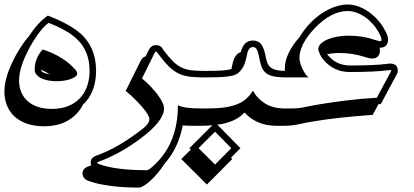

<svg xmlns="http://www.w3.org/2000/svg" viewBox="-76 -513 1865 864"><path d="M109.4 -199.2Q109.4 -191.4 120.1 -186.3Q130.9 -181.2 147.9 -178.7Q128.9 -190.4 109.4 -199.2ZM356.4 -194.8Q356.4 -146 341.3 -107.2Q326.2 -68.4 297.4 -42Q273.9 3.9 229.5 29.5Q185.1 55.2 122.1 55.2Q80.1 55.2 47.1 44.2Q14.2 33.2 -8.8 12.9Q-31.7 -7.3 -43.9 -36.4Q-56.2 -65.4 -56.2 -101.6Q-56.2 -169.9 -3.9 -265.6Q10.3 -290.5 24.4 -311.5Q38.6 -332.5 53.7 -349.6Q94.7 -412.1 139.2 -442.9Q189.9 -423.3 226.1 -403.3Q262.2 -383.3 285.2 -362.8V-363.3Q356.4 -300.3 356.4 -194.8ZM265.6 -196.3Q271.5 -189 271.5 -182.6Q271.5 -174.8 263.2 -168.2Q254.9 -161.6 241.5 -157Q228 -152.3 211.4 -149.9Q194.8 -147.5 177.7 -147.5Q158.2 -147.5 140.6 -150.9Q123 -154.3 109.6 -160.9Q96.2 -167.5 88.1 -177.2Q80.1 -187 80.1 -199.2Q80.1 -251.5 116.2 -290.5Q213.4 -258.8 265.6 -196.3ZM327.1 -194.8Q327.1 -286.6 265.6 -341.3Q224.6 -378.4 143.1 -410.2Q104.5 -383.3 58.1 -300.3Q9.8 -211.9 9.8 -150.4Q9.8 -121.1 20 -97.4Q30.3 -73.7 49.3 -57.1Q68.4 -40.5 95.9 -31.7Q123.5 -22.9 158.7 -22.9Q198.2 -22.9 229.5 -35.2Q260.7 -47.4 282.5 -69.8Q304.2 -92.3 315.7 -124Q327.1 -155.8 327.1 -194.8Z M798.8 53.2Q783.2 53.2 770.3 52.7Q757.3 52.2 746.1 51.3Q727.1 154.3 662.6 226.1Q649.9 246.6 633.8 265.6Q617.7 284.7 601.8 299.3Q585.9 314 572 322.5Q558.1 331.1 549.3 331.1Q476.6 331.1 419.2 323.2Q361.8 315.4 322.3 301.3Q309.1 296.4 302.2 287.4Q295.4 278.3 295.4 268.6Q295.4 256.3 301.5 248.5Q307.6 240.7 321.8 235.8L320.8 236.3Q324.7 234.9 327.9 233.6Q331.1 232.4 334.5 231Q332 225.1 332 219.7Q332 207 338.1 199.7Q344.2 192.4 358.4 187Q405.8 169.9 450.7 144.5Q495.6 119.1 541.5 85Q551.8 77.6 561.5 70.3Q571.3 63 578.9 55.4Q586.4 47.9 591.3 40Q596.2 32.2 596.2 23.4Q596.2 14.6 588.1 1Q580.1 -12.7 565.7 -29.5Q551.3 -46.4 532 -65.7Q512.7 -85 489.7 -104L557.6 -240.7Q561.5 -248.5 567.1 -252.9Q572.8 -257.3 579.6 -259.8L594.2 -289.6Q605.5 -310.1 626 -310.1Q648.4 -310.1 657.7 -290Q681.6 -257.8 700.7 -238.8Q719.7 -219.7 739.7 -209.7Q759.8 -199.7 784.7 -196.8Q809.6 -193.8 845.2 -193.8H850.1Q857.4 -193.8 861.1 -189.2Q864.7 -184.6 864.7 -179.2Q864.7 -173.8 861.1 -169.2Q857.4 -164.6 850.1 -164.6H845.2Q804.7 -164.6 776.6 -168.2Q748.5 -171.9 725.6 -183.3Q702.6 -194.8 681.2 -216.8Q659.7 -238.8 632.3 -275.4Q629.9 -280.8 626 -280.8Q623 -280.8 620.1 -275.4L563 -160.2Q584.5 -142.1 602.5 -123.3Q620.6 -104.5 633.8 -86.4Q647 -68.4 654.5 -52.7Q662.1 -37.1 662.1 -25.4Q662.1 30.8 559.1 108.4Q511.7 144 464.8 170.2Q418 196.3 367.7 214.8Q361.3 216.8 361.3 219.7Q361.3 222.2 369.1 225.1Q442.4 252.9 585.9 252.9Q594.7 252.9 624.5 223.6Q724.6 126.5 724.6 -39.1Q732.4 -35.6 741.7 -33Q751 -30.3 763.7 -28.6Q776.4 -26.9 793.9 -25.9Q811.5 -24.9 835.4 -24.9H850.1Q856.4 -24.9 856.4 -15.6Q856.4 -7.8 852.3 3.9Q848.1 15.6 842 26.6Q835.9 37.6 828.4 45.4Q820.8 53.2 813.5 53.2Z M1005.9 153.8 963.4 196.8 969.2 202.6 855 317.4 739.7 202.6 782.7 160.2 776.4 153.8 892.1 38.1ZM891.6 79.6 817.4 153.8 891.6 227.5 964.8 153.8ZM845.7 -193.8Q872.1 -193.8 891.8 -194.3Q911.6 -194.8 925.8 -196Q939.9 -197.3 949.5 -198.7Q959 -200.2 965.3 -202.1Q967.3 -210 969.7 -222.2Q978.5 -269 1007.8 -278.8Q1014.2 -305.2 1027.8 -317.9Q1041.5 -330.6 1062 -330.6Q1085.4 -330.6 1097.7 -315.9Q1109.9 -301.3 1116.7 -271.5Q1120.6 -249.5 1125.5 -234.6Q1130.4 -219.7 1140.4 -210.7Q1150.4 -201.7 1168.5 -197.8Q1186.5 -193.8 1216.8 -193.8H1221.7Q1229 -193.8 1232.7 -189.2Q1236.3 -184.6 1236.3 -179.2Q1236.3 -173.8 1232.7 -169.2Q1229 -164.6 1221.7 -164.6H1216.8Q1177.7 -164.6 1154.8 -169.4Q1131.8 -174.3 1118.7 -186Q1105.5 -197.8 1099.4 -217.3Q1093.3 -236.8 1087.9 -265.6Q1084 -283.7 1078.1 -292.5Q1072.3 -301.3 1062 -301.3Q1041.5 -301.3 1035.2 -265.6Q1026.4 -218.8 1010.3 -199.7Q1005.4 -193.8 1001 -189Q996.6 -184.1 989.7 -180.2Q982.9 -176.3 972.4 -173.3Q961.9 -170.4 945.3 -168.5Q928.7 -166.5 904.3 -165.5Q879.9 -164.6 845.7 -164.6H840.8Q833.5 -164.6 829.8 -169.2Q826.2 -173.8 826.2 -179.2Q826.2 -184.6 829.8 -189.2Q833.5 -193.8 840.8 -193.8ZM855.5 -24.9Q902.3 -24.9 935.8 -29.8Q969.2 -34.7 993.2 -44.7Q1017.1 -54.7 1033.4 -69.8Q1049.8 -85 1062 -105Q1082.5 -67.9 1118.2 -46.4Q1153.8 -24.9 1207 -24.9H1221.7Q1226.6 -24.9 1227.5 -19Q1228.5 -13.2 1226.3 -4.6Q1224.1 3.9 1219.7 14.2Q1215.3 24.4 1209.7 33Q1204.1 41.5 1197.5 47.4Q1190.9 53.2 1185.1 53.2H1170.4Q1122.1 53.2 1085.9 37.4Q1049.8 21.5 1024.4 -6.8Q1010.3 8.3 991.7 19.5Q973.1 30.8 948.7 38.3Q924.3 45.9 892.3 49.6Q860.4 53.2 818.8 53.2H804.2Q799.3 53.2 798.8 47.4Q798.3 41.5 800.8 33Q803.2 24.4 807.9 14.2Q812.5 3.9 818.4 -4.6Q824.2 -13.2 830.1 -19Q835.9 -24.9 840.8 -24.9Z M1206.5 -193.4Q1206.1 -196.3 1205.8 -199Q1205.6 -201.7 1205.6 -204.1Q1205.6 -271 1272.5 -346.7Q1293.5 -381.8 1319.8 -408.9Q1346.2 -436 1374.8 -454.6Q1403.3 -473.1 1432.6 -482.9Q1461.9 -492.7 1488.8 -492.7Q1512.7 -492.7 1537.1 -483.9Q1561.5 -475.1 1583.7 -459.2Q1606 -443.4 1625 -421.9Q1644 -400.4 1657.2 -374.5V-375Q1664.6 -361.3 1667.5 -351.8Q1670.4 -342.3 1670.4 -337.4Q1670.4 -298.3 1633.8 -298.3H1631.8Q1632.8 -294.9 1633.1 -292.7Q1633.3 -290.5 1633.8 -288.6Q1633.8 -249.5 1597.2 -249.5Q1593.3 -249.5 1585.7 -251Q1578.1 -252.4 1566.9 -256.3Q1539.6 -265.1 1511.7 -269.8Q1483.9 -274.4 1451.7 -274.4Q1421.9 -274.4 1396 -269Q1398.9 -265.1 1402.6 -261.5Q1406.2 -257.8 1410.6 -253.4H1410.2Q1427.7 -235.8 1449.7 -227.3Q1471.7 -218.8 1497.6 -218.3Q1608.9 -218.3 1666.5 -225.6H1665.5Q1672.4 -227.1 1677.7 -227.1Q1695.3 -227.1 1704.6 -219.5Q1713.9 -211.9 1713.9 -194.3Q1713.9 -188 1711.9 -183.6Q1710 -179.2 1706.1 -172.4L1706.5 -172.9L1637.7 -44.9Q1634.8 -44.4 1632.1 -44.4Q1629.4 -44.4 1627 -43.9L1601.1 3.9Q1524.9 9.3 1457 16.6Q1389.2 23.9 1329.1 34.2Q1310.5 37.6 1298.3 39.8Q1286.1 42 1276.4 44.4Q1266.1 46.9 1257.3 48.3Q1248.5 49.8 1239 51Q1229.5 52.2 1217.8 52.7Q1206.1 53.2 1189.9 53.2H1175.3Q1169.4 53.2 1169.4 44.9Q1169.4 37.6 1173.8 25.6Q1178.2 13.7 1184.8 2.4Q1191.4 -8.8 1198.7 -16.8Q1206.1 -24.9 1211.9 -24.9H1226.6Q1249 -24.9 1262.7 -26.1Q1276.4 -27.3 1289.1 -29.8Q1301.8 -32.2 1317.9 -35.6Q1334 -39.1 1360.8 -43.5Q1422.9 -53.7 1487.1 -61.5Q1551.3 -69.3 1619.6 -73.2L1680.7 -186.5Q1684.6 -193.4 1684.6 -194.3Q1684.6 -197.8 1677.7 -197.8Q1675.8 -197.8 1673.6 -197.5Q1671.4 -197.3 1668.9 -196.8Q1639.2 -192.9 1596.7 -190.9Q1554.2 -189 1497.1 -189Q1434.6 -189 1389.6 -232.9Q1372.6 -250 1365.2 -265.6Q1357.9 -281.2 1356 -291Q1356 -305.2 1367.7 -316.4Q1379.4 -327.6 1398.4 -335.7Q1417.5 -343.8 1441.9 -348.1Q1466.3 -352.5 1492.2 -352.5Q1524.9 -352.5 1554.7 -347.7Q1584.5 -342.8 1612.3 -333Q1621.1 -330.1 1626.5 -329.1Q1631.8 -328.1 1633.8 -327.6Q1641.1 -327.6 1641.1 -334Q1640.6 -337.4 1638.7 -344.2Q1636.7 -351.1 1631.3 -361.3Q1620.1 -383.3 1604 -402.1Q1587.9 -420.9 1568.8 -434.6Q1549.8 -448.2 1529.3 -455.8Q1508.8 -463.4 1488.8 -463.4Q1414.6 -463.4 1340.3 -386.2Q1305.7 -349.6 1288.8 -316.4Q1272 -283.2 1271.5 -252.9Q1271.5 -243.7 1274.9 -230.7Q1278.3 -217.8 1284.2 -205.1Q1290 -192.4 1297.4 -181.4Q1304.7 -170.4 1312.5 -164.6H1211.9Q1203.6 -164.6 1200 -169.9Q1196.3 -175.3 1196.3 -181.2Q1196.3 -186 1198.7 -189.7Q1201.2 -193.4 1206.5 -193.4Z"/></svg>

Font: XB Kayhan Sayeh
Style: Regular
Weight: 700
Designer: Behnam
Foundry: Irmug
Version: Version 7.300 2009